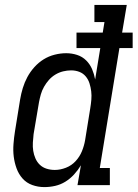

<svg xmlns="http://www.w3.org/2000/svg" viewBox="-20 -755 561 783"><path d="M161 8Q161 8 161 8Q161 8 161 8Q161 8 161 8Q161 8 161 8Q135 8 111.5 -0.5Q88 -9 72 -27Q56 -45 47.5 -68.5Q39 -92 36 -116.5Q33 -141 35 -167.5Q37 -194 41 -219L62 -349Q66 -373 73 -396Q80 -419 91.5 -440.5Q103 -462 120 -481Q137 -500 158 -513Q179 -526 203 -532Q227 -538 250 -538Q273 -538 294.5 -531Q316 -524 331.5 -508.5Q347 -493 355.5 -473Q364 -453 368 -431L389 -559H292V-622H399L406 -665H365V-735H497L478 -622H521V-559H467L387 -70H428V0H296L310 -81Q298 -61 282 -43.5Q266 -26 246.5 -14Q227 -2 205 3Q183 8 161 8ZM204 -62Q226 -62 249 -71Q272 -80 288.5 -98Q305 -116 314 -138Q323 -160 327 -183L348 -313Q351 -331 352.5 -348.5Q354 -366 352 -382.5Q350 -399 345 -415Q340 -431 329.5 -443.5Q319 -456 303.5 -462Q288 -468 270 -468Q254 -468 237.5 -464Q221 -460 206 -451Q191 -442 179.5 -429Q168 -416 159.5 -401Q151 -386 146.5 -370Q142 -354 139 -338L117 -208Q115 -191 114 -173.5Q113 -156 115.5 -140Q118 -124 124.5 -109Q131 -94 142.5 -83Q154 -72 170 -67Q186 -62 203 -62Z"/></svg>

Font: Iosevka Curly Slab Oblique
Style: Regular
Weight: 400
Italic angle: -9°
Monospace: yes
Designer: Belleve Invis
Foundry: Belleve Invis
Version: Version 11.1.0; ttfautohint (v1.8.3)